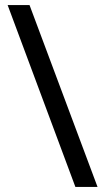

<svg xmlns="http://www.w3.org/2000/svg" viewBox="-20 -734 412 754"><path d="M10 -714H96L363 0H276L10 -714Z"/></svg>

Font: NameLogos Sans
Style: Regular
Weight: 500
Version: Version 0.1